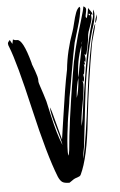

<svg xmlns="http://www.w3.org/2000/svg" viewBox="-54 -767 520 831"><g transform="rotate(-5 206.0 -351.5)"><path d="M324 -667Q340 -720 340 -729Q351 -725 351 -715Q351 -710 348.5 -699Q346 -688 346 -684Q346 -681 350 -677Q356 -691 360 -721Q360 -719 368 -709Q376 -699 376 -693Q376 -690 375 -688Q371 -692 370 -694Q370 -691 370.5 -685.5Q371 -680 371 -678Q371 -666 361 -640Q351 -614 350 -605Q350 -591 343 -556.5Q336 -522 333 -519L327 -523Q327 -521 328.5 -514.5Q330 -508 330 -504Q330 -496 327 -488L322 -495Q324 -489 326 -477L320 -480Q322 -475 322 -465Q322 -462 317 -434L313 -440Q313 -438 314.5 -431Q316 -424 316 -421Q316 -413 313 -404L308 -410Q311 -401 311 -394Q311 -367 299.5 -306Q288 -245 288 -220V-214Q294 -238 300 -286Q306 -334 310 -353L312 -365Q343 -577 377 -677Q379 -684 379.5 -696Q380 -708 381 -712Q385 -704 385 -695Q385 -668 372 -631L370 -626Q354 -571 340 -498Q326 -425 320 -380.5Q314 -336 303.5 -240.5Q293 -145 290 -123Q289 -118 286 -102Q283 -86 283 -77V-73Q301 -151 324.5 -341.5Q348 -532 376 -630Q381 -646 385 -649Q381 -628 372.5 -600Q364 -572 362 -558Q334 -397 318 -254L316 -237Q299 -74 265 -4Q263 0 259.5 2Q256 4 250 6Q244 8 241 9Q235 11 226.5 17.5Q218 24 214 26Q191 26 182 19Q173 12 166 -4Q127 -102 80 -307Q33 -512 5 -582Q1 -590 1 -597Q1 -603 10 -612Q12 -609 15 -603Q18 -597 20 -594L24 -613Q32 -609 37 -609H42Q67 -609 95 -507L97 -498Q98 -496 108 -468.5Q118 -441 118 -429V-422Q118 -418 123 -403Q128 -388 135 -366.5Q142 -345 145 -334Q148 -320 158.5 -273.5Q169 -227 178 -196.5Q187 -166 198 -139Q195 -161 176.5 -220.5Q158 -280 158 -306Q161 -301 164 -290Q167 -279 168 -276Q196 -171 198 -163Q203 -196 212 -258Q221 -320 229 -370Q237 -420 246 -463Q254 -543 284 -625Q288 -636 294 -661.5Q300 -687 306.5 -704.5Q313 -722 323 -729Q326 -726 326 -722Q324 -691 307.5 -637.5Q291 -584 289 -576Q279 -530 264.5 -444.5Q250 -359 246 -341Q244 -322 237.5 -285Q231 -248 229 -231Q229 -230 228.5 -226Q228 -222 228 -221Q218 -147 218 -107Q218 -96 220 -91Q222 -95 225 -115Q234 -226 269 -439Q285 -544 324 -667ZM363 -695H359Q359 -692 363 -688Q366 -688 366 -692Q366 -695 363 -695ZM384 -652Q387 -671 395 -690Q395 -663 384 -652ZM318 -563Q320 -570 322 -580Q318 -572 318 -563ZM299 -462Q301 -475 308.5 -509.5Q316 -544 317 -561Q292 -494 292 -424Q294 -429 299 -462ZM277 -337Q287 -361 292 -423Q281 -391 277 -337Z"/></g></svg>

Font: Because We Create
Style: Regular
Weight: 400
Designer: Liz Wetzel, Aaron Williamson, Russ McMullin
Foundry: Red Hat
Version: Version 1.000